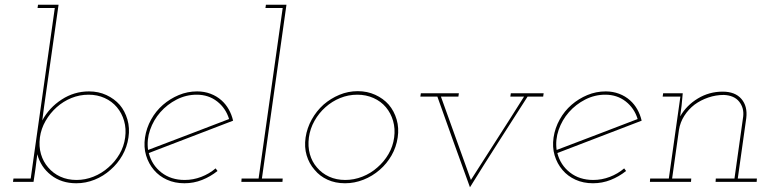

<svg xmlns="http://www.w3.org/2000/svg" viewBox="-20 -770 3259 813"><path d="M122 0 130 -54Q132 -70 134 -85.5Q136 -101 138 -117Q152 -63 196 -28.5Q240 6 303 6Q343 6 380.5 -9Q418 -24 448 -51Q478 -77 498 -112Q518 -147 524 -188Q530 -228 519.5 -264Q509 -300 487 -326Q464 -352 430.5 -367.5Q397 -383 357 -383Q294 -383 241 -348.5Q188 -314 159 -260Q161 -275 163 -290.5Q165 -306 167 -321L228 -750H141L139 -736H212L110 -14H37L35 0ZM510 -188Q505 -150 486 -117.5Q467 -85 439 -61Q411 -36 376 -22Q341 -8 304 -8Q266 -8 235.5 -22Q205 -36 184 -61Q163 -85 153.5 -117.5Q144 -150 149 -188Q154 -225 173 -258Q192 -291 220 -316Q248 -341 282.5 -355Q317 -369 355 -369Q392 -369 423 -355Q454 -341 475 -316Q496 -291 505.5 -258Q515 -225 510 -188Z M813 -369Q863 -369 899.5 -340.5Q936 -312 950 -266Q864 -233 779 -200.5Q694 -168 607 -135Q601 -178 615.5 -220Q630 -262 659 -295Q688 -328 728 -348.5Q768 -369 813 -369ZM967 -259Q961 -285 948.5 -307Q936 -329 918 -345Q898 -363 871.5 -373Q845 -383 815 -383Q774 -383 737 -367.5Q700 -352 670 -326Q640 -300 620 -264Q600 -228 594 -188Q588 -147 598.5 -112Q609 -77 632 -50Q654 -24 687 -9Q720 6 761 6Q800 6 835.5 -8Q871 -22 901 -46Q899 -49 897 -51.5Q895 -54 893 -57Q866 -34 832 -21Q798 -8 762 -8Q704 -8 663.5 -39.5Q623 -71 610 -122Q700 -157 788.5 -190.5Q877 -224 967 -259Z M1003 -14 1002 0H1176L1177 -14H1089L1193 -750H1106L1104 -736H1177L1075 -14Z M1274 -188Q1268 -147 1278.5 -112Q1289 -77 1312 -51Q1334 -24 1367 -9Q1400 6 1441 6Q1481 6 1519 -9Q1557 -24 1588 -51Q1618 -77 1638 -112Q1658 -147 1664 -188Q1670 -228 1659.5 -264Q1649 -300 1626 -327Q1603 -353 1569 -368.5Q1535 -384 1495 -384Q1454 -384 1417 -368.5Q1380 -353 1350 -327Q1320 -300 1300 -264Q1280 -228 1274 -188ZM1288 -188Q1293 -225 1311.5 -258Q1330 -291 1358 -316Q1386 -341 1420.5 -355Q1455 -369 1493 -369Q1530 -369 1561.5 -355Q1593 -341 1614 -316Q1635 -291 1644.5 -258Q1654 -225 1649 -188Q1644 -150 1625 -117.5Q1606 -85 1578 -61Q1550 -36 1514.5 -22Q1479 -8 1442 -8Q1404 -8 1373.5 -22Q1343 -36 1322 -61Q1301 -85 1292 -117.5Q1283 -150 1288 -188Z M1762 -375 1760 -361H1832Q1866 -264 1900.5 -169Q1935 -74 1970 23Q2030 -74 2091 -169Q2152 -264 2214 -361H2280L2282 -375H2143L2141 -361H2199Q2142 -270 2084 -180Q2026 -90 1974 -8Q1942 -96 1910.5 -184.5Q1879 -273 1847 -361H1921L1923 -375Z M2543 -369Q2593 -369 2629.5 -340.5Q2666 -312 2680 -266Q2594 -233 2509 -200.5Q2424 -168 2337 -135Q2331 -178 2345.5 -220Q2360 -262 2389 -295Q2418 -328 2458 -348.5Q2498 -369 2543 -369ZM2697 -259Q2691 -285 2678.5 -307Q2666 -329 2648 -345Q2628 -363 2601.5 -373Q2575 -383 2545 -383Q2504 -383 2467 -367.5Q2430 -352 2400 -326Q2370 -300 2350 -264Q2330 -228 2324 -188Q2318 -147 2328.5 -112Q2339 -77 2362 -50Q2384 -24 2417 -9Q2450 6 2491 6Q2530 6 2565.5 -8Q2601 -22 2631 -46Q2629 -49 2627 -51.5Q2625 -54 2623 -57Q2596 -34 2562 -21Q2528 -8 2492 -8Q2434 -8 2393.5 -39.5Q2353 -71 2340 -122Q2430 -157 2518.5 -190.5Q2607 -224 2697 -259Z M3011 -14 3010 0H3184L3185 -14H3104L3140 -270Q3146 -320 3119.5 -351Q3093 -382 3040 -382Q2983 -382 2935 -353Q2887 -324 2860 -277Q2862 -290 2863 -299.5Q2864 -309 2866 -322L2871 -375H2788L2786 -361H2861L2812 -14H2733L2732 0H2906L2907 -14H2826L2855 -220Q2860 -252 2877.5 -279.5Q2895 -307 2921 -327Q2947 -346 2979 -357Q3011 -368 3045 -368Q3089 -366 3110 -339.5Q3131 -313 3127 -277L3090 -14Z"/></svg>

Font: Josefin Slab Thin
Style: Italic
Weight: 100
Italic angle: -12°
Designer: Santiago Orozco
Foundry: Typemade
Version: Version 2.000